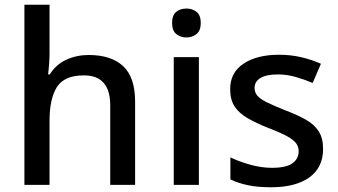

<svg xmlns="http://www.w3.org/2000/svg" viewBox="-20 -780 1426 810"><path d="M189 -557Q189 -531 187 -506.5Q185 -482 183 -466H190Q216 -508 259.5 -528Q303 -548 354 -548Q449 -548 499.5 -501Q550 -454 550 -351V0H445V-336Q445 -462 334 -462Q251 -462 220 -412.5Q189 -363 189 -271V0H83V-760H189Z M767 -744Q791 -744 809 -730Q827 -716 827 -683Q827 -651 809 -636.5Q791 -622 767 -622Q741 -622 723.5 -636.5Q706 -651 706 -683Q706 -716 723.5 -730Q741 -744 767 -744ZM819 -539V0H713V-539Z M1343 -152Q1343 -73 1285 -31.5Q1227 10 1124 10Q1067 10 1026.5 1.5Q986 -7 952 -23V-116Q987 -99 1034.5 -85.5Q1082 -72 1127 -72Q1187 -72 1213.5 -91Q1240 -110 1240 -142Q1240 -160 1230 -174.5Q1220 -189 1192.5 -204.5Q1165 -220 1112 -240Q1060 -261 1024.5 -281.5Q989 -302 970 -330.5Q951 -359 951 -404Q951 -474 1007.5 -511.5Q1064 -549 1157 -549Q1206 -549 1249.5 -539Q1293 -529 1334 -511L1299 -430Q1264 -445 1227 -455.5Q1190 -466 1152 -466Q1104 -466 1079 -451Q1054 -436 1054 -409Q1054 -390 1066 -376Q1078 -362 1106.5 -348Q1135 -334 1185 -314Q1235 -295 1270.5 -275Q1306 -255 1324.5 -226Q1343 -197 1343 -152Z"/></svg>

Font: Noto Sans Arabic Med
Style: Regular
Weight: 500
Designer: Monotype Design Team, Nadine Chahine, Nizar Qandah and Khaled Hosny
Foundry: Monotype Imaging Inc.
Version: Version 2.012; ttfautohint (v1.8.4.7-5d5b)